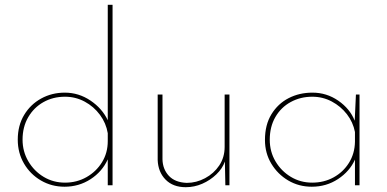

<svg xmlns="http://www.w3.org/2000/svg" viewBox="-20 -772 1612 800"><path d="M249 6Q195 6 150.5 -20Q106 -46 80 -90.5Q54 -135 54 -190Q54 -249 80.5 -293Q107 -337 151.5 -361.5Q196 -386 250 -386Q308 -386 357 -353Q406 -320 429 -271V-752H449V0H429V-108Q406 -57 357.5 -25.5Q309 6 249 6ZM251 -11Q300 -11 340.5 -34Q381 -57 405 -96Q429 -135 429 -184V-217Q422 -259 396.5 -293.5Q371 -328 333 -348.5Q295 -369 251 -369Q201 -369 161 -346.5Q121 -324 97.5 -283.5Q74 -243 74 -190Q74 -141 98 -100Q122 -59 162 -35Q202 -11 251 -11Z M754 8Q701 8 670 -23.5Q639 -55 637 -105V-378H657V-108Q658 -67 683.5 -39.5Q709 -12 758 -10Q798 -10 834.5 -29.5Q871 -49 893.5 -82.5Q916 -116 916 -160V-378H936V0H919L917 -99Q907 -70 881.5 -45.5Q856 -21 823 -6.5Q790 8 754 8Z M1279 6Q1225 6 1181 -20Q1137 -46 1110.5 -90Q1084 -134 1084 -189Q1084 -252 1111 -296Q1138 -340 1182.5 -363Q1227 -386 1282 -386Q1341 -386 1389.5 -352.5Q1438 -319 1458 -269L1463 -378H1478V0H1459V-107Q1437 -58 1388.5 -26Q1340 6 1279 6ZM1281 -11Q1330 -11 1370 -33Q1410 -55 1434 -93.5Q1458 -132 1459 -181V-222Q1451 -263 1425.5 -296Q1400 -329 1362.5 -349Q1325 -369 1281 -369Q1232 -369 1191.5 -347Q1151 -325 1127.5 -284.5Q1104 -244 1104 -190Q1104 -140 1128 -99.5Q1152 -59 1192 -35Q1232 -11 1281 -11Z"/></svg>

Font: Synthetic Thin
Style: Regular
Weight: 100
Designer: Santiago Orozco
Foundry: Typemade
Version: Version 2.000; ttfautohint (v1.8.4.7-5d5b)